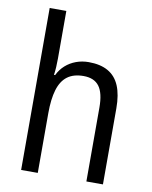

<svg xmlns="http://www.w3.org/2000/svg" viewBox="-85 -824 702 887"><g transform="rotate(10 266.0 -380.0)"><path d="M153.8 -759.8V-536.1Q153.8 -515.6 152.6 -495.8Q151.4 -476.1 148.9 -459H154.3Q167.5 -486.3 189 -505.4Q210.4 -524.4 238.3 -534.7Q266.1 -544.9 297.4 -544.9Q352.1 -544.9 388.2 -524.4Q424.3 -503.9 441.9 -462.2Q459.5 -420.4 459.5 -356.4V0H381.8V-346.7Q381.8 -414.6 358.4 -446Q335 -477.5 284.7 -477.5Q237.8 -477.5 209 -455.8Q180.2 -434.1 167 -390.1Q153.8 -346.2 153.8 -280.3V0H75.7V-759.8Z"/></g></svg>

Font: Open Sans SemiCondensed
Style: Regular
Weight: 400
Width: 4
Designer: Monotype Design Team
Foundry: Monotype Imaging Inc.
Version: Version 3.000